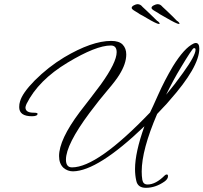

<svg xmlns="http://www.w3.org/2000/svg" viewBox="-20 -800 975 920"><path d="M679 100Q640 100 633 66Q627 40 627 10Q627 -69 672 -195Q449 19 330 21Q304 21 284 4Q263 -16 263 -52Q263 -131 362 -263Q388 -296 413 -329Q438 -362 463 -395Q539 -501 539 -550Q539 -582 511 -582Q440 -582 304 -500Q164 -416 107 -302Q102 -290 102 -285Q102 -260 141 -260Q160 -260 160 -255Q160 -243 133 -243Q72 -243 72 -287Q72 -302 76 -314Q87 -354 146 -414Q211 -479 287 -525Q420 -604 513 -604Q551 -604 568 -586Q585 -568 585 -539Q585 -495 552 -442Q535 -414 496 -368.5Q457 -323 409 -259Q296 -107 296 -35Q296 2 325 2Q447 2 699 -261Q705 -273 714.5 -294Q724 -315 737 -344Q768 -414 809 -483Q863 -570 907 -591Q913 -594 918 -594Q935 -594 935 -567Q935 -479 791 -317Q778 -301 762 -285L733 -254Q659 -82 659 22Q659 44 662 62Q666 84 687 84Q726 84 769 41Q774 36 779 36Q785 36 785 44Q785 58 768 70Q725 100 679 100ZM776 -346Q818 -396 857 -451Q917 -534 917 -562Q917 -571 908 -569Q901 -567 847 -477Q828 -446 810.5 -413.5Q793 -381 776 -346ZM742 -685Q736 -685 719 -693.5Q702 -702 683 -713.5Q664 -725 650 -732Q642 -738 626.5 -747Q611 -756 611 -762Q611 -769 621.5 -774.5Q632 -780 639 -780Q653 -780 663 -767Q671 -760 684.5 -747Q698 -734 711.5 -721Q725 -708 733 -700Q736 -699 740.5 -694.5Q745 -690 745 -687Q745 -685 742 -685ZM838 -685Q832 -685 815 -693.5Q798 -702 778.5 -713.5Q759 -725 746 -732Q738 -738 722 -747Q706 -756 706 -762Q706 -769 717 -774.5Q728 -780 735 -780Q743 -780 748.5 -776.5Q754 -773 759 -767Q767 -760 780.5 -747Q794 -734 807.5 -721Q821 -708 828 -700Q831 -699 835.5 -694.5Q840 -690 840 -687Q840 -685 838 -685Z"/></svg>

Font: Whisper
Style: Regular
Weight: 400
Designer: Robert E. Leuschke
Foundry: Robert E. Leuschke
Version: Version 1.010; ttfautohint (v1.8.4.7-5d5b)